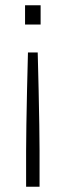

<svg xmlns="http://www.w3.org/2000/svg" viewBox="-20 -530 249 728"><path d="M75 -437V-510H134V-437ZM79 178V42Q79 3 80 -57Q81 -117 82.5 -188Q84 -259 86 -331H123Q125 -259 126.5 -188Q128 -117 129 -57Q130 3 130 42V178Z"/></svg>

Font: Saira ExtraLight
Style: Regular
Weight: 200
Designer: Hector Gatti with collaboration of the Omnibus-Type team
Foundry: Omnibus-Type
Version: Version 1.100; ttfautohint (v1.8.3)